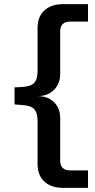

<svg xmlns="http://www.w3.org/2000/svg" viewBox="-20 -725 456 925"><path d="M284 180Q227 180 194 150Q161 120 161 65V-141Q161 -182 144.5 -199.5Q128 -217 86 -219L50 -222V-304L86 -306Q127 -308 144 -325Q161 -342 161 -384V-590Q161 -645 194 -675Q227 -705 284 -705H404V-621H319Q295 -621 282.5 -609.5Q270 -598 270 -575V-368Q270 -338 257 -314.5Q244 -291 221 -277Q198 -263 166 -262Q198 -261 221 -247.5Q244 -234 257 -211Q270 -188 270 -157V50Q270 73 282.5 84.5Q295 96 319 96H404V180Z"/></svg>

Font: Nunito Sans 10pt SemiExpanded SemiBold
Style: Regular
Weight: 600
Width: 6
Designer: Vernon Adams
Foundry: Vernon Adams
Version: Version 3.101;gftools[0.9.27]